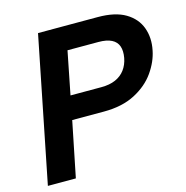

<svg xmlns="http://www.w3.org/2000/svg" viewBox="-104 -798 866 895"><g transform="rotate(-15 329.0 -350.0)"><path d="M378 -380Q418 -380 446.5 -392.5Q475 -405 492.5 -428.5Q510 -452 516 -484Q522 -517 514 -540Q506 -563 482.5 -575Q459 -587 419 -587H270L229 -380ZM653 -484Q643 -432 608 -382Q573 -332 511 -299.5Q449 -267 360 -267H207L153 0H18L158 -700H446Q530 -700 579.5 -670.5Q629 -641 647 -591.5Q665 -542 653 -484Z"/></g></svg>

Font: Albert Sans
Style: Bold Italic
Weight: 700
Italic angle: -11.25°
Designer: Andreas Rasmussen
Foundry: a.Foundry
Version: Version 1.025